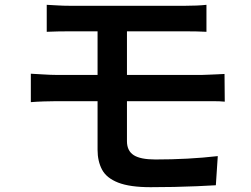

<svg xmlns="http://www.w3.org/2000/svg" viewBox="-20 -748 1040 797"><path d="M174 -728Q196 -727 219.5 -725.5Q243 -724 269 -724Q290 -724 327 -724Q364 -724 411 -724Q458 -724 508.5 -724Q559 -724 606 -724Q653 -724 690.5 -724Q728 -724 749 -724Q774 -724 796.5 -725Q819 -726 837 -728V-616Q818 -617 797 -617.5Q776 -618 749 -618Q728 -618 688.5 -618Q649 -618 599 -618Q549 -618 496.5 -618Q444 -618 397 -618Q350 -618 316 -618Q282 -618 269 -618Q243 -618 219.5 -617.5Q196 -617 174 -616ZM507 -384Q507 -364 507 -332Q507 -300 507 -266Q507 -232 507 -204Q507 -176 507 -162Q507 -122 535 -104Q563 -86 625 -86Q693 -86 758 -89.5Q823 -93 884 -100L876 21Q842 23 797 25Q752 27 702.5 28Q653 29 605 29Q519 29 470.5 10Q422 -9 403.5 -44Q385 -79 385 -126Q385 -152 385 -186.5Q385 -221 385 -258.5Q385 -296 385 -330Q385 -364 385 -389Q385 -400 385 -426.5Q385 -453 385 -486Q385 -519 385 -552Q385 -585 385 -610.5Q385 -636 385 -646H507Q507 -636 507 -608Q507 -580 507 -544Q507 -508 507 -473Q507 -438 507 -413.5Q507 -389 507 -384ZM108 -442Q130 -441 160.5 -439Q191 -437 213 -437Q232 -437 270.5 -437Q309 -437 359.5 -437Q410 -437 467 -437Q524 -437 580 -437Q636 -437 685.5 -437Q735 -437 770 -437Q805 -437 819 -437Q830 -437 847 -438Q864 -439 882 -439.5Q900 -440 912 -441L913 -326Q893 -328 866 -328Q839 -328 822 -328Q807 -328 771 -328Q735 -328 685.5 -328Q636 -328 579.5 -328Q523 -328 466 -328Q409 -328 358.5 -328Q308 -328 270 -328Q232 -328 213 -328Q193 -328 162 -327Q131 -326 108 -324Z"/></svg>

Font: Noto Sans JP Thin SemiBold
Style: Regular
Weight: 600
Version: Version 2.004-H2;hotconv 1.0.118;makeotfexe 2.5.65603